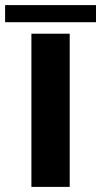

<svg xmlns="http://www.w3.org/2000/svg" viewBox="-76 -732 396 752"><path d="M47 0V-600H197V0ZM-56 -712H300V-645H-56Z"/></svg>

Font: Big Shoulders Text Thin Black
Style: Regular
Weight: 900
Version: Version 2.002